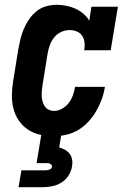

<svg xmlns="http://www.w3.org/2000/svg" viewBox="-20 -558 540 798"><path d="M205 8Q175 8 147 2Q119 -4 96 -19.5Q73 -35 57.5 -58Q42 -81 35.5 -108Q29 -135 29.5 -164.5Q30 -194 35 -223L56 -353Q60 -375 65 -396Q70 -417 79 -438Q88 -459 101 -478Q114 -497 132 -511.5Q150 -526 172 -532Q194 -538 215 -538Q235 -538 255.5 -534Q276 -530 293.5 -522Q311 -514 326 -501.5Q341 -489 351 -472L360 -530H470L440 -349H330Q333 -365 331.5 -380.5Q330 -396 322 -408.5Q314 -421 300 -427Q286 -433 270 -433Q252 -433 235 -425.5Q218 -418 206 -403.5Q194 -389 187.5 -371.5Q181 -354 178 -336L157 -206Q155 -194 154 -182.5Q153 -171 153.5 -159Q154 -147 157 -136Q160 -125 166 -116Q172 -107 182.5 -102Q193 -97 205 -97Q222 -97 238.5 -106.5Q255 -116 266 -130.5Q277 -145 283 -162Q289 -179 292 -197H416Q412 -171 403 -146Q394 -121 380.5 -97.5Q367 -74 348 -53Q329 -32 305.5 -18Q282 -4 256 2Q230 8 205 8ZM57 220 69 150H169Q177 150 186 146.5Q195 143 196 135Q197 131 194.5 128Q192 125 189 123Q186 121 182 120.5Q178 120 174 120H132L152 0H235L226 55Q239 58 251 65Q263 72 270.5 82.5Q278 93 280 107Q282 121 279 135Q276 154 264.5 172Q253 190 235 201Q217 212 197 216Q177 220 157 220Z"/></svg>

Font: Iosevka Curly Slab XBdObl
Style: Regular
Weight: 800
Italic angle: -9°
Monospace: yes
Designer: Belleve Invis
Foundry: Belleve Invis
Version: Version 11.1.0; ttfautohint (v1.8.3)